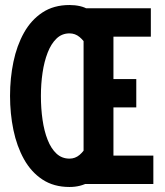

<svg xmlns="http://www.w3.org/2000/svg" viewBox="-20 -733 656 765"><path d="M257 12Q194 12 149 -17.8Q104 -47.5 75.5 -98.8Q47 -150 33.5 -215Q20 -280 20 -351Q20 -421.5 33.5 -486.5Q47 -551.5 75.5 -602.5Q104 -653.5 149 -683.2Q194 -713 257 -713Q279 -713 298.8 -708.5Q318.5 -704 334 -694L328 -547Q314.5 -571 297 -585.5Q279.5 -600 257 -600Q226.5 -600 205 -579.2Q183.5 -558.5 169.8 -523Q156 -487.5 149.5 -443Q143 -398.5 143 -351Q143 -301 149.5 -255.8Q156 -210.5 169.8 -175.8Q183.5 -141 205 -121Q226.5 -101 257 -101Q279.5 -101 297 -115.8Q314.5 -130.5 328 -156L334 -7Q317 2.5 298 7.2Q279 12 257 12ZM313 0V-700H581V-587H432V-418H523V-305H432V-113H591V0Z"/></svg>

Font: Overpass Mono Light
Style: Regular
Weight: 300
Monospace: yes
Designer: Delve Withrington, Dave Bailey
Foundry: Delve Fonts LLC
Version: Version 4.000